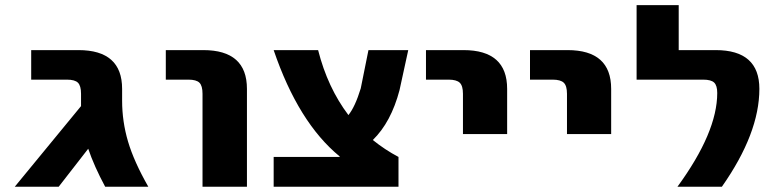

<svg xmlns="http://www.w3.org/2000/svg" viewBox="-20 -710 2943 730"><path d="M36.1 0 288.1 -306.6V-353.5Q288.1 -383.8 276.4 -395.5Q264.6 -407.2 234.4 -407.2H98.6V-519.5H278.3Q444.3 -519.5 444.3 -372.1V-327.1Q444.3 -248 466.8 -171.9Q489.3 -95.7 543.9 0H379.9Q337.9 -78.1 315.4 -144.5L203.1 0Z M610.4 -407.2V-519.5H752.9Q918.9 -519.5 918.9 -372.1V0H750V-353.5Q750 -383.8 738.3 -395.5Q726.6 -407.2 696.3 -407.2Z M1020.5 0V-113.3H1271.5V-115.2Q1114.3 -244.1 1020.5 -519.5H1189.5Q1225.6 -377 1304.7 -272.5Q1330.1 -303.7 1351.6 -374L1380.9 -519.5H1532.2L1499 -367.2Q1466.8 -245.1 1397.5 -177.7Q1443.4 -140.6 1495.1 -113.3V0Z M1599.6 -407.2V-519.5H1742.2Q1908.2 -519.5 1908.2 -372.1V-200.2H1740.2V-353.5Q1740.2 -383.8 1728 -395.5Q1715.8 -407.2 1685.5 -407.2Z M1995.1 -407.2V-519.5H2137.7Q2303.7 -519.5 2303.7 -372.1V-200.2H2135.7V-353.5Q2135.7 -383.8 2123.5 -395.5Q2111.3 -407.2 2081.1 -407.2Z M2400.4 -407.2V-690.4H2560.5V-519.5H2701.2Q2867.2 -519.5 2867.2 -372.1Q2867.2 -203.1 2724.6 0H2555.7Q2707 -207 2707 -356.4Q2707 -384.8 2695.3 -396Q2683.6 -407.2 2653.3 -407.2Z"/></svg>

Font: GenEi M Gothic v2 Heavy
Style: Regular
Weight: 800
Version: Version 2.0